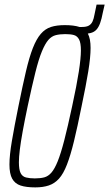

<svg xmlns="http://www.w3.org/2000/svg" viewBox="-20 -805 474 833"><path d="M294 -658 300 -688H336Q355 -688 365.5 -694Q376 -700 381.5 -712Q387 -724 390 -742L399 -785H434L426 -750Q421 -723 414.5 -705Q408 -687 398.5 -676.5Q389 -666 374 -662Q359 -658 335 -658ZM133 8Q94 8 69.5 0Q45 -8 33 -29.5Q21 -51 21 -91Q21 -131 31.5 -193Q42 -255 60 -344Q78 -433 92.5 -495Q107 -557 122.5 -596.5Q138 -636 157 -658Q176 -680 201 -688Q226 -696 261 -696Q300 -696 325 -688Q350 -680 361.5 -658.5Q373 -637 373 -597Q373 -557 363 -495.5Q353 -434 334 -344Q316 -254 301 -192.5Q286 -131 270.5 -91Q255 -51 236 -30Q217 -9 192 -0.5Q167 8 133 8ZM131 -31Q155 -31 172 -35.5Q189 -40 203 -56Q217 -72 230.5 -105.5Q244 -139 259 -197Q274 -255 293 -344Q313 -436 322 -494.5Q331 -553 331 -586Q331 -619 323 -634Q315 -649 300.5 -653Q286 -657 263 -657Q240 -657 222 -652.5Q204 -648 190 -632Q176 -616 162 -582.5Q148 -549 133.5 -491Q119 -433 100 -344Q87 -282 78.5 -235.5Q70 -189 66 -156Q62 -123 62 -101Q62 -69 69.5 -54Q77 -39 93 -35Q109 -31 131 -31Z"/></svg>

Font: Saira UltraCondensed ExtraLight
Style: Italic
Weight: 250
Width: 1
Italic angle: -12°
Designer: Hector Gatti with collaboration of the Omnibus-Type team
Foundry: Omnibus-Type
Version: Version 1.101